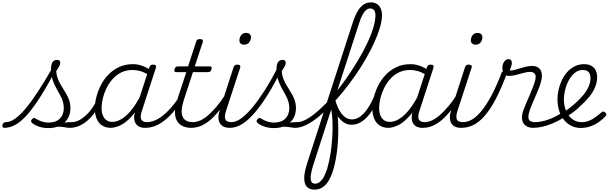

<svg xmlns="http://www.w3.org/2000/svg" viewBox="-183 -1059 5123 1616"><path d="M-147 17Q-158 17 -161 9.5Q-164 2 -162.5 -7Q-161 -16 -153 -23.5Q-145 -31 -133 -31Q-99 -31 -59 -58Q-19 -85 28.5 -140.5Q76 -196 133.5 -283.5Q191 -371 261 -493L290 -477Q219 -343 159.5 -249Q100 -155 48.5 -96Q-3 -37 -51 -10Q-99 17 -147 17ZM224 19Q179 19 142.5 6Q106 -7 86 -25Q79 -32 78.5 -40Q78 -48 87 -57Q95 -66 102.5 -66Q110 -66 121 -59Q141 -46 168 -36.5Q195 -27 225 -27Q286 -27 320 -60Q354 -93 354 -151Q354 -178 346 -204Q338 -230 325.5 -253.5Q313 -277 299 -301.5Q285 -326 273 -353Q261 -380 253.5 -409.5Q246 -439 246 -473Q246 -514 258.5 -534.5Q271 -555 298 -555Q313 -555 318.5 -547.5Q324 -540 324 -530Q324 -517 316.5 -502.5Q309 -488 290 -461Q292 -430 301.5 -403Q311 -376 324.5 -352Q338 -328 353 -305Q368 -282 380.5 -258.5Q393 -235 401.5 -209Q410 -183 410 -151Q410 -73 359 -27Q308 19 224 19ZM406 17Q387 17 367 13Q347 9 321 7.5Q295 6 261 10L289 -13Q322 -22 345.5 -25.5Q369 -29 387.5 -30Q406 -31 421 -31Q430 -31 433.5 -23.5Q437 -16 435 -7Q433 2 425.5 9.5Q418 17 406 17Z M404 17Q393 17 388.5 9.5Q384 2 385.5 -7Q387 -16 395.5 -23.5Q404 -31 419 -31Q450 -31 479.5 -45.5Q509 -60 538 -86Q567 -112 591 -146Q615 -180 632 -217Q637 -228 645.5 -227.5Q654 -227 661 -220.5Q668 -214 665 -203Q645 -157 617.5 -117Q590 -77 556.5 -47Q523 -17 484.5 0Q446 17 404 17Z M748 17Q707 17 676.5 -3Q646 -23 630.5 -60Q615 -97 615 -146Q615 -189 627.5 -240Q640 -291 665 -340.5Q690 -390 728.5 -430Q767 -470 818.5 -494.5Q870 -519 937 -519Q975 -519 1014.5 -505Q1054 -491 1085 -468L1074 -424Q1032 -451 998.5 -460.5Q965 -470 934 -470Q880 -470 838 -449.5Q796 -429 765 -394Q734 -359 713.5 -317Q693 -275 682.5 -231.5Q672 -188 672 -151Q672 -114 682.5 -88Q693 -62 713 -47.5Q733 -33 763 -33Q799 -33 839 -56.5Q879 -80 920 -129.5Q961 -179 1000 -254L1012 -214Q968 -125 920 -74Q872 -23 827.5 -3Q783 17 748 17ZM1037 17Q1008 17 988 7Q968 -3 957 -23Q946 -43 946 -70Q946 -97 957 -131L1075 -494Q1079 -506 1085.5 -510.5Q1092 -515 1105 -515Q1124 -515 1128.5 -507.5Q1133 -500 1129 -488L1011 -125Q994 -74 1006.5 -52.5Q1019 -31 1053 -31Q1062 -31 1065.5 -23.5Q1069 -16 1067.5 -7Q1066 2 1058.5 9.5Q1051 17 1037 17Z M1039 17Q1028 17 1023.5 9.5Q1019 2 1020.5 -7Q1022 -16 1030.5 -23.5Q1039 -31 1054 -31Q1084 -31 1117 -44Q1150 -57 1184 -83Q1218 -109 1254 -149.5Q1290 -190 1326 -244Q1334 -257 1343 -255Q1352 -253 1356 -243.5Q1360 -234 1355 -224Q1314 -161 1274.5 -115.5Q1235 -70 1195.5 -40.5Q1156 -11 1117.5 3Q1079 17 1039 17Z M1426 17Q1383 17 1352 1Q1321 -15 1305 -45Q1289 -75 1289.5 -118.5Q1290 -162 1308 -217L1385 -452H1299Q1288 -452 1285.5 -458.5Q1283 -465 1286 -477Q1290 -489 1296.5 -494.5Q1303 -500 1313 -500H1400L1468 -709Q1472 -721 1478.5 -725.5Q1485 -730 1499 -730Q1516 -730 1521.5 -724Q1527 -718 1524 -706L1456 -500H1584Q1595 -500 1597.5 -494Q1600 -488 1596 -476Q1593 -463 1587 -457.5Q1581 -452 1570 -452H1441L1365 -220Q1349 -170 1346.5 -133.5Q1344 -97 1355 -74.5Q1366 -52 1388 -41.5Q1410 -31 1440 -31Q1450 -31 1454 -23.5Q1458 -16 1457 -7Q1456 2 1448 9.5Q1440 17 1426 17Z M1426 17Q1415 17 1410.5 9.5Q1406 2 1407.5 -7Q1409 -16 1417.5 -23.5Q1426 -31 1441 -31Q1472 -31 1504.5 -46Q1537 -61 1571 -91Q1605 -121 1640.5 -162.5Q1676 -204 1710 -258Q1717 -269 1726.5 -267.5Q1736 -266 1740.5 -257.5Q1745 -249 1738 -239Q1701 -178 1663 -130Q1625 -82 1587 -49.5Q1549 -17 1509 0Q1469 17 1426 17Z M1751 17Q1720 17 1698.5 6.5Q1677 -4 1666 -24.5Q1655 -45 1655.5 -73.5Q1656 -102 1669 -141L1783 -494Q1788 -506 1794.5 -510.5Q1801 -515 1814 -515Q1830 -515 1836 -509Q1842 -503 1839 -491L1722 -134Q1704 -82 1713 -56.5Q1722 -31 1766 -31Q1776 -31 1780.5 -23.5Q1785 -16 1783 -7Q1781 2 1773.5 9.5Q1766 17 1751 17ZM1871 -683Q1854 -683 1843 -692.5Q1832 -702 1832 -719Q1832 -743 1846.5 -762.5Q1861 -782 1888 -782Q1906 -782 1917.5 -773Q1929 -764 1929 -745Q1929 -722 1914.5 -702.5Q1900 -683 1871 -683Z M1752 17Q1740 17 1736 9.5Q1732 2 1734.5 -7Q1737 -16 1746 -23.5Q1755 -31 1767 -31Q1804 -31 1848.5 -63.5Q1893 -96 1943 -156.5Q1993 -217 2047 -301.5Q2101 -386 2155 -493Q2161 -503 2170.5 -502Q2180 -501 2186 -492Q2192 -483 2185 -470Q2129 -357 2073 -266.5Q2017 -176 1963 -112.5Q1909 -49 1856.5 -16Q1804 17 1752 17Z M2304 17Q2285 17 2265 13Q2245 9 2219 7.5Q2193 6 2159 10L2187 -13Q2220 -22 2243.5 -25.5Q2267 -29 2285.5 -30Q2304 -31 2319 -31Q2328 -31 2331.5 -23.5Q2335 -16 2333 -7Q2331 2 2323.5 9.5Q2316 17 2304 17ZM2122 19Q2077 19 2040.5 6Q2004 -7 1984 -25Q1977 -32 1976.5 -40Q1976 -48 1985 -57Q1993 -66 2000.5 -66Q2008 -66 2019 -59Q2039 -46 2066 -36.5Q2093 -27 2123 -27Q2184 -27 2218 -60Q2252 -93 2252 -151Q2252 -178 2244 -204Q2236 -230 2223.5 -253.5Q2211 -277 2197 -301.5Q2183 -326 2171 -353Q2159 -380 2151.5 -409.5Q2144 -439 2144 -473Q2144 -514 2156.5 -534.5Q2169 -555 2196 -555Q2211 -555 2216.5 -547.5Q2222 -540 2222 -530Q2222 -517 2214.5 -502.5Q2207 -488 2188 -461Q2190 -430 2199.5 -403Q2209 -376 2222.5 -352Q2236 -328 2251 -305Q2266 -282 2278.5 -258.5Q2291 -235 2299.5 -209Q2308 -183 2308 -151Q2308 -73 2257 -27Q2206 19 2122 19Z M2302 17Q2290 17 2286 9.5Q2282 2 2285 -7Q2288 -16 2296.5 -23.5Q2305 -31 2317 -31Q2356 -31 2404.5 -59.5Q2453 -88 2507.5 -137.5Q2562 -187 2617 -250.5Q2672 -314 2724 -388Q2776 -462 2822 -537.5Q2868 -613 2903 -685.5Q2938 -758 2957.5 -820.5Q2977 -883 2977 -930Q2977 -942 2985 -948.5Q2993 -955 3004.5 -955Q3016 -955 3024 -948.5Q3032 -942 3032 -930Q3032 -886 3015.5 -829Q2999 -772 2969 -705.5Q2939 -639 2898.5 -568Q2858 -497 2809.5 -427Q2761 -357 2708 -291.5Q2655 -226 2601 -170.5Q2547 -115 2494 -72.5Q2441 -30 2392 -6.5Q2343 17 2302 17Z M2464 537Q2434 537 2413.5 524.5Q2393 512 2384 485Q2375 458 2379 416Q2383 374 2402 316L2786 -869Q2815 -958 2851.5 -998.5Q2888 -1039 2939 -1039Q2968 -1039 2989 -1025.5Q3010 -1012 3021 -988Q3032 -964 3032 -930Q3032 -918 3024 -911.5Q3016 -905 3004.5 -905Q2993 -905 2985 -911.5Q2977 -918 2977 -930Q2977 -949 2972 -962Q2967 -975 2957 -981.5Q2947 -988 2932 -988Q2915 -988 2898.5 -974.5Q2882 -961 2867 -932.5Q2852 -904 2837 -856L2634 -229Q2646 -184 2653.5 -132.5Q2661 -81 2663 -28Q2665 25 2663.5 78Q2662 131 2657 182Q2652 233 2643.5 279.5Q2635 326 2623 366Q2608 418 2586 457Q2564 496 2533.5 516.5Q2503 537 2464 537ZM2469 487Q2485 487 2499 479Q2513 471 2526 455Q2539 439 2549 416.5Q2559 394 2570 365Q2579 332 2587.5 294Q2596 256 2602 213.5Q2608 171 2611.5 125.5Q2615 80 2616 34.5Q2617 -11 2614.5 -55Q2612 -99 2605 -138L2455 325Q2428 411 2432 449Q2436 487 2469 487Z M2777 -9Q2748 -9 2724 -21Q2700 -33 2681.5 -53Q2663 -73 2648.5 -98.5Q2634 -124 2624 -153.5Q2614 -183 2607 -211Q2605 -224 2611 -230.5Q2617 -237 2625 -236.5Q2633 -236 2636 -228Q2646 -188 2660 -156.5Q2674 -125 2692 -102Q2710 -79 2731.5 -66.5Q2753 -54 2779 -54Q2810 -54 2838 -71Q2866 -88 2891.5 -119Q2917 -150 2940 -193.5Q2963 -237 2982 -290Q2985 -300 2994.5 -300.5Q3004 -301 3011.5 -293Q3019 -285 3014 -272Q2986 -185 2947.5 -126.5Q2909 -68 2866 -38.5Q2823 -9 2777 -9Z M3084 17Q3043 17 3012.5 -3Q2982 -23 2966.5 -60Q2951 -97 2951 -146Q2951 -189 2963.5 -240Q2976 -291 3001 -340.5Q3026 -390 3064.5 -430Q3103 -470 3154.5 -494.5Q3206 -519 3273 -519Q3311 -519 3350.5 -505Q3390 -491 3421 -468L3410 -424Q3368 -451 3334.5 -460.5Q3301 -470 3270 -470Q3216 -470 3174 -449.5Q3132 -429 3101 -394Q3070 -359 3049.5 -317Q3029 -275 3018.5 -231.5Q3008 -188 3008 -151Q3008 -114 3018.5 -88Q3029 -62 3049 -47.5Q3069 -33 3099 -33Q3135 -33 3175 -56.5Q3215 -80 3256 -129.5Q3297 -179 3336 -254L3348 -214Q3304 -125 3256 -74Q3208 -23 3163.5 -3Q3119 17 3084 17ZM3373 17Q3344 17 3324 7Q3304 -3 3293 -23Q3282 -43 3282 -70Q3282 -97 3293 -131L3411 -494Q3415 -506 3421.5 -510.5Q3428 -515 3441 -515Q3460 -515 3464.5 -507.5Q3469 -500 3465 -488L3347 -125Q3330 -74 3342.5 -52.5Q3355 -31 3389 -31Q3398 -31 3401.5 -23.5Q3405 -16 3403.5 -7Q3402 2 3394.5 9.5Q3387 17 3373 17Z M3375 17Q3364 17 3359.5 9.5Q3355 2 3356.5 -7Q3358 -16 3366.5 -23.5Q3375 -31 3390 -31Q3421 -31 3453.5 -46Q3486 -61 3520 -91Q3554 -121 3589.5 -162.5Q3625 -204 3659 -258Q3666 -269 3675.5 -267.5Q3685 -266 3689.5 -257.5Q3694 -249 3687 -239Q3650 -178 3612 -130Q3574 -82 3536 -49.5Q3498 -17 3458 0Q3418 17 3375 17Z M3699 17Q3668 17 3646.5 6.5Q3625 -4 3614 -24.5Q3603 -45 3603.5 -73.5Q3604 -102 3617 -141L3731 -494Q3736 -506 3742.5 -510.5Q3749 -515 3762 -515Q3778 -515 3784 -509Q3790 -503 3787 -491L3670 -134Q3652 -82 3661 -56.5Q3670 -31 3714 -31Q3724 -31 3728.5 -23.5Q3733 -16 3731 -7Q3729 2 3721.5 9.5Q3714 17 3699 17ZM3819 -683Q3802 -683 3791 -692.5Q3780 -702 3780 -719Q3780 -743 3794.5 -762.5Q3809 -782 3836 -782Q3854 -782 3865.5 -773Q3877 -764 3877 -745Q3877 -722 3862.5 -702.5Q3848 -683 3819 -683Z M3700 17Q3688 17 3684 9.5Q3680 2 3682.5 -7Q3685 -16 3694 -23.5Q3703 -31 3715 -31Q3751 -31 3789.5 -53Q3828 -75 3869 -124.5Q3910 -174 3953 -254Q3996 -334 4041 -452Q4043 -457 4050.5 -458.5Q4058 -460 4066.5 -457.5Q4075 -455 4079.5 -449.5Q4084 -444 4081 -435Q4034 -310 3988.5 -223.5Q3943 -137 3896.5 -84Q3850 -31 3801.5 -7Q3753 17 3700 17Z M4305 17Q4277 17 4256.5 7.5Q4236 -2 4224 -20Q4212 -38 4210.5 -64.5Q4209 -91 4220 -126Q4228 -149 4241 -179.5Q4254 -210 4268.5 -243Q4283 -276 4296.5 -310Q4310 -344 4319 -374Q4332 -420 4319 -437Q4306 -454 4279 -454Q4254 -454 4223.5 -445.5Q4193 -437 4161 -428.5Q4129 -420 4100 -420Q4082 -420 4070 -428.5Q4058 -437 4052 -452.5Q4046 -468 4045 -489Q4045 -508 4052 -524.5Q4059 -541 4070.5 -551Q4082 -561 4098 -561Q4112 -561 4118.5 -552Q4125 -543 4125 -529Q4125 -517 4119.5 -499Q4114 -481 4106 -466Q4123 -464 4145.5 -470Q4168 -476 4193.5 -484Q4219 -492 4245.5 -498Q4272 -504 4296 -504Q4326 -504 4347 -490.5Q4368 -477 4375.5 -446Q4383 -415 4369 -366Q4361 -338 4347.5 -305Q4334 -272 4319.5 -238Q4305 -204 4292 -173.5Q4279 -143 4272 -118Q4258 -72 4269 -51.5Q4280 -31 4320 -31Q4330 -31 4334 -23.5Q4338 -16 4336 -7Q4334 2 4326.5 9.5Q4319 17 4305 17Z M4304 17Q4292 17 4287.5 9.5Q4283 2 4286 -7Q4289 -16 4298 -23.5Q4307 -31 4319 -31Q4370 -31 4429 -51.5Q4488 -72 4547 -110Q4555 -115 4561.5 -111.5Q4568 -108 4572.5 -100.5Q4577 -93 4576 -84.5Q4575 -76 4566 -72Q4519 -42 4472 -22Q4425 -2 4382.5 7.5Q4340 17 4304 17Z M4550 -109Q4584 -129 4614.5 -152.5Q4645 -176 4670 -200Q4704 -231 4730.5 -264Q4757 -297 4772 -332Q4787 -367 4787 -402Q4787 -435 4771 -452.5Q4755 -470 4722 -470Q4683 -470 4653.5 -445Q4624 -420 4603.5 -381.5Q4583 -343 4573 -301Q4563 -259 4563 -224Q4563 -180 4574.5 -144.5Q4586 -109 4606 -83.5Q4626 -58 4653.5 -44.5Q4681 -31 4712 -31Q4744 -31 4772 -41.5Q4800 -52 4826.5 -71Q4853 -90 4879 -113Q4889 -122 4896.5 -120.5Q4904 -119 4911 -112Q4918 -106 4920 -97.5Q4922 -89 4913 -80Q4890 -55 4857.5 -32Q4825 -9 4786.5 4.5Q4748 18 4704 18Q4671 18 4641 6.5Q4611 -5 4586.5 -26.5Q4562 -48 4544.5 -78Q4527 -108 4518 -144.5Q4509 -181 4509 -222Q4509 -261 4518 -302Q4527 -343 4545 -382Q4563 -421 4590 -451.5Q4617 -482 4653 -500.5Q4689 -519 4733 -519Q4770 -519 4794.5 -505Q4819 -491 4831 -466.5Q4843 -442 4843 -410Q4843 -366 4825.5 -324.5Q4808 -283 4776.5 -244Q4745 -205 4704 -169Q4676 -140 4642 -115Q4608 -90 4572 -69Z"/></svg>

Font: Playwrite CO ExtraLight
Style: Regular
Weight: 250
Version: Version 1.002